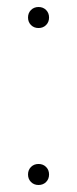

<svg xmlns="http://www.w3.org/2000/svg" viewBox="-20 -522 220 548"><path d="M90 -502Q103 -502 111.5 -493.5Q120 -485 120 -472Q120 -459 111.5 -450.5Q103 -442 90 -442Q77 -442 68.5 -450.5Q60 -459 60 -472Q60 -485 68.5 -493.5Q77 -502 90 -502ZM90 -54Q103 -54 111.5 -45.5Q120 -37 120 -24Q120 -11 111.5 -2.5Q103 6 90 6Q77 6 68.5 -2.5Q60 -11 60 -24Q60 -37 68.5 -45.5Q77 -54 90 -54Z"/></svg>

Font: Prodigy Sans ExtraLight
Style: Regular
Weight: 200
Designer: Wei Huang
Foundry: Wei Huang
Version: Version 1.003; ttfautohint (v1.8.3)